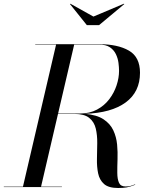

<svg xmlns="http://www.w3.org/2000/svg" viewBox="-60 -982 794 1008"><path d="M430.5 -895 590.5 -962.5 592.5 -960.5 460 -850H396L307.5 -960.5L309.5 -962.5ZM-40 -2H60.5L234.5 -748H125V-750H460Q558.5 -750 616.8 -716.2Q675 -682.5 675 -600Q675 -499.5 599.8 -444.2Q524.5 -389 386 -384.5Q448.5 -379 483.8 -355.5Q519 -332 535 -297.5Q551 -263 554.8 -223.2Q558.5 -183.5 557 -144.8Q555.5 -106 555.8 -73.8Q556 -41.5 564.8 -22.2Q573.5 -3 599 -3Q615 -3 626.5 -6.2Q638 -9.5 649 -14L650 -12Q623 -1.5 605 1.8Q587 5 560 5Q510 5 486.2 -16Q462.5 -37 455.2 -71.8Q448 -106.5 449 -148Q450 -189.5 450.5 -231Q451 -272.5 442.8 -307.2Q434.5 -342 408.5 -363Q382.5 -384 330 -384H244.5L155.5 -2H265V0H-40ZM460 -748H329.5L245 -386H360Q411 -386 449.5 -406.8Q488 -427.5 513.5 -461Q539 -494.5 552 -533.8Q565 -573 565 -610Q565 -628.5 562 -652Q559 -675.5 548.5 -697.5Q538 -719.5 517 -733.8Q496 -748 460 -748Z"/></svg>

Font: Bodoni* 96pt
Style: Italic
Weight: 400
Italic angle: -13°
Version: Version 2.3